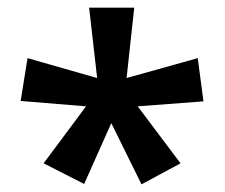

<svg xmlns="http://www.w3.org/2000/svg" viewBox="-20 -780 587 502"><path d="M331 -760 311 -576 497 -628 512 -515 340 -502 452 -353 350 -298 271 -458 200 -299 94 -353 205 -502 34 -516 52 -628 234 -576 213 -760Z"/></svg>

Font: Noto Sans Nag Mundari SemiBold
Style: Regular
Weight: 600
Version: Version 1.000